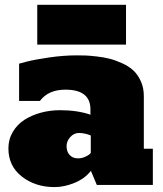

<svg xmlns="http://www.w3.org/2000/svg" viewBox="-20 -761 672 790"><path d="M14.6 -150.4Q14.6 -188 33 -218.8Q51.3 -249.5 81.5 -268.6Q111.8 -287.6 149.2 -297.6Q186.5 -307.6 227.1 -307.6Q298.3 -307.6 352.1 -289.1V-311Q352.1 -392.1 249 -392.1Q179.2 -392.1 144 -345.7H58.6V-499L91.3 -507.8Q124 -516.1 183.1 -524.7Q242.2 -533.2 294.4 -533.2Q314.5 -533.2 330.6 -532.7Q346.7 -532.2 377.2 -528.8Q407.7 -525.4 431.4 -519.3Q455.1 -513.2 482.7 -500.7Q510.3 -488.3 528.6 -471.2Q546.9 -454.1 559.3 -427Q571.8 -399.9 571.8 -366.2V-148.9H608.9V0H378.4L354 -58.1Q329.6 -26.4 287.1 -8.8Q244.6 8.8 204.6 8.8Q125.5 8.8 70.1 -34.4Q14.6 -77.6 14.6 -150.4ZM253.9 -159.2Q253.9 -137.2 266.6 -123.3Q279.3 -109.4 300.8 -109.4Q316.4 -109.4 330.1 -115.7Q343.8 -122.1 347.7 -125.7Q351.6 -129.4 353.5 -131.8V-203.6L346.7 -206.1Q339.8 -209 327.9 -211.4Q315.9 -213.9 305.2 -213.9Q284.2 -213.9 269 -197Q253.9 -180.2 253.9 -159.2ZM498.5 -577.6H133.3V-741.2H498.5Z"/></svg>

Font: Bevan
Style: Regular
Weight: 400
Foundry: vernon adams
Version: Version 1.000